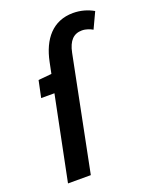

<svg xmlns="http://www.w3.org/2000/svg" viewBox="-136 -794 693 870"><g transform="rotate(-20 211.0 -359.0)"><path d="M39 0H149L259 -550C270 -605 295 -630 335 -630C355 -630 374 -622 386 -615L422 -692C394 -708 361 -718 324 -718C226 -718 170 -649 149 -546L138 -492L74 -486L57 -405H121Z"/></g></svg>

Font: Source Sans Pro Semibold
Style: Italic
Weight: 600
Italic angle: -11°
Designer: Paul D. Hunt
Foundry: Adobe Systems Incorporated
Version: Version 3.006;hotconv 1.0.111;makeotfexe 2.5.65597